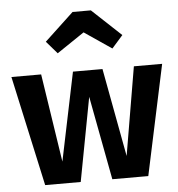

<svg xmlns="http://www.w3.org/2000/svg" viewBox="-56 -867 853 920"><g transform="rotate(-5 370.5 -407.5)"><path d="M620 0H447L371 -403L295 0H124L8 -530H151L216 -105L304 -530H446L525 -105L597 -530H733ZM187 -684 327 -815H415L555 -684L502 -624L371 -713L239 -624Z"/></g></svg>

Font: Wolseley Sans SemiBold
Style: Regular
Weight: 600
Designer: Carrois Corporate & Edenspiekermann AG
Foundry: Carrois Corporate GbR & Edenspiekermann AG
Version: Version 4.202